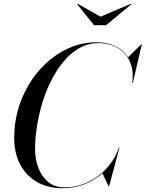

<svg xmlns="http://www.w3.org/2000/svg" viewBox="-20 -983 768 1013"><path d="M310 10Q233.5 10 176.2 -22.2Q119 -54.5 87 -114Q55 -173.5 55 -255Q55 -357.5 89.8 -448.8Q124.5 -540 185 -610Q245.5 -680 324 -720Q402.5 -760 490 -760Q549 -760 595.2 -736Q641.5 -712 665.2 -664.2Q689 -616.5 680 -545H677.5Q684.5 -596.5 673.2 -635.8Q662 -675 637.2 -701.5Q612.5 -728 577.2 -741.8Q542 -755.5 500 -755.5Q446.5 -755.5 401 -730.5Q355.5 -705.5 318.2 -661.8Q281 -618 252.2 -562Q223.5 -506 204.2 -443.2Q185 -380.5 175 -316.8Q165 -253 165 -195Q165 -144 182 -98.2Q199 -52.5 233.5 -23.5Q268 5.5 320 5.5Q387 5.5 445 -22.5Q503 -50.5 545.2 -98Q587.5 -145.5 607.5 -205H610Q590 -143.5 546.5 -94.8Q503 -46 442.2 -18Q381.5 10 310 10ZM553 0 520 -70Q539.5 -89.5 558.5 -111.2Q577.5 -133 596.5 -173.5L607.5 -205H610.5L555.5 0ZM677.5 -545 681 -566Q682 -600 676.5 -628.8Q671 -657.5 655 -680L726 -750H728.5L680.5 -545ZM476 -850 387.5 -960.5 390 -963 510.5 -895 670 -963 672.5 -960.5 540 -850Z"/></svg>

Font: Bodoni Moda 72pt
Style: Italic
Weight: 400
Italic angle: -13°
Designer: Owen Earl
Foundry: indestructible type
Version: Version 2.005